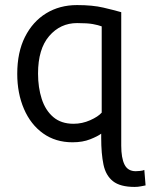

<svg xmlns="http://www.w3.org/2000/svg" viewBox="-20 -549 600 757"><path d="M511 188Q454 188 425.5 165.5Q397 143 388 100Q379 57 379 -5V-22Q366 -12 336 0Q306 12 266 12Q199 12 150 -23Q101 -58 74.5 -119.5Q48 -181 48 -258Q48 -343 78.5 -403.5Q109 -464 162 -496.5Q215 -529 284 -529Q345 -529 387.5 -519Q430 -509 458 -501V25Q458 74 471 100Q484 126 515 126Q520 126 531.5 125Q543 124 549 121L554 182Q548 183 536 185.5Q524 188 511 188ZM270 -61Q304 -61 335.5 -75Q367 -89 381 -105V-445Q368 -450 346.5 -454Q325 -458 284 -458Q218 -458 174 -407Q130 -356 130 -259Q130 -204 144.5 -159Q159 -114 190 -87.5Q221 -61 270 -61Z"/></svg>

Font: Ubuntu Sans Mono
Style: Regular
Weight: 400
Monospace: yes
Designer: Dalton Maag Ltd
Foundry: Dalton Maag Ltd
Version: Version 1.006